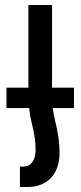

<svg xmlns="http://www.w3.org/2000/svg" viewBox="-20 -515 325 771"><path d="M6 -163V-81H97C99 -61 102 -43 107 -23C117 17 123 52 123 85C123 130 104 154 73 154H60V236H90C173 236 219 181 219 100C219 50 211 10 202 -27C198 -46 194 -63 192 -81H277V-163H189V-495H94V-163Z"/></svg>

Font: Noto Sans Armenian ExtraCondensed Medium
Style: Regular
Weight: 500
Width: 2
Designer: Monotype Design Team
Foundry: Monotype Imaging Inc.
Version: Version 2.008